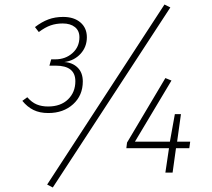

<svg xmlns="http://www.w3.org/2000/svg" viewBox="-20 -765 941 851"><path d="M365 -600Q365 -557 337 -526.5Q309 -496 265 -490Q301 -488 324 -465.5Q347 -443 347 -404Q347 -342 304 -303Q261 -264 194 -264Q156 -264 128.5 -277.5Q101 -291 79 -318L101 -334Q121 -311 143 -302Q165 -293 193 -293Q249 -293 281.5 -324.5Q314 -356 314 -405Q314 -474 227 -474H199L207 -502H225Q270 -502 301 -529.5Q332 -557 332 -600Q332 -629 312 -645Q292 -661 258 -661Q229 -661 204.5 -652.5Q180 -644 152 -623L135 -645Q165 -668 194.5 -679Q224 -690 260 -690Q308 -690 336.5 -665.5Q365 -641 365 -600ZM735 -732 214 66 189 53 709 -745ZM819 -108H760L745 0H713L729 -108H540L543 -133L713 -419L740 -408L578 -137H733L755 -259H782L765 -137H823Z"/></svg>

Font: FiraGO UltraLight
Style: Italic
Weight: 200
Italic angle: -8°
Designer: bBox Type GmbH
Foundry: bBox Type GmbH
Version: Version 1.001